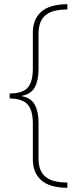

<svg xmlns="http://www.w3.org/2000/svg" viewBox="-20 -734 377 912"><path d="M300 158Q218 158 177 123Q136 88 136 23V-148Q136 -210 111 -238Q86 -266 26 -266V-290Q86 -290 111 -317Q136 -344 136 -408V-579Q136 -644 177 -679Q218 -714 300 -714V-689Q229 -689 196 -661.5Q163 -634 163 -573V-404Q163 -353 145.5 -320Q128 -287 84 -279V-277Q128 -269 145.5 -236Q163 -203 163 -152V20Q163 78 196 105.5Q229 133 300 133Z"/></svg>

Font: Noto Sans Lao Looped Thin
Style: Regular
Weight: 100
Designer: Mark Frömberg, Ben Mitchell
Foundry: The Fontpad Ltd
Version: Version 1.002; ttfautohint (v1.8.4.7-5d5b)